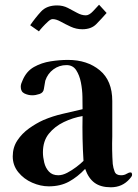

<svg xmlns="http://www.w3.org/2000/svg" viewBox="-20 -788 584 814"><path d="M334 -106Q331 -153 330 -200.5Q329 -248 330 -296Q289 -289 250.5 -270.5Q212 -252 187 -221Q162 -190 162 -142Q162 -122 167.5 -99Q173 -76 187.5 -60.5Q202 -45 227 -45Q245 -45 265 -55.5Q285 -66 303.5 -80Q322 -94 334 -106ZM540 -47Q540 -43 536.5 -38Q533 -33 530 -30Q499 6 450 6Q407 6 381 -13Q355 -32 341 -72Q309 -38 272.5 -18Q236 2 187 2Q152 2 116.5 -13.5Q81 -29 57.5 -58Q34 -87 34 -125Q34 -163 53.5 -192.5Q73 -222 103 -243.5Q133 -265 164 -279Q204 -296 246 -305.5Q288 -315 330 -325V-329Q330 -347 329.5 -377.5Q329 -408 323 -438.5Q317 -469 303 -490.5Q289 -512 262 -512Q231 -512 206.5 -494Q182 -476 172 -446Q170 -437 169 -428.5Q168 -420 166 -411Q164 -395 147.5 -389.5Q131 -384 117 -384Q100 -384 84 -391.5Q68 -399 68 -420Q68 -428 70.5 -434.5Q73 -441 76 -448Q92 -486 124 -504Q156 -522 194.5 -528Q233 -534 268 -534Q350 -534 403 -490Q456 -446 456 -360V-209Q455 -181 455.5 -151.5Q456 -122 458 -93Q460 -76 466 -60.5Q472 -45 493 -45Q507 -45 516.5 -51Q526 -57 534 -57Q538 -57 539 -53Q540 -49 540 -47ZM432 -733Q410 -708 388.5 -686Q367 -664 329 -664Q303 -664 279.5 -675Q256 -686 237 -696.5Q218 -707 203 -707Q195 -707 183.5 -696.5Q172 -686 161 -674Q150 -662 145 -655L108 -681Q130 -713 154 -739Q178 -765 222 -765Q247 -765 267.5 -754.5Q288 -744 307 -733.5Q326 -723 344 -723Q358 -723 374.5 -740.5Q391 -758 400 -768Z"/></svg>

Font: Kaisei Tokumin
Style: Bold
Weight: 700
Designer: Font-Kai, 金井和夫
Foundry: KAZUO KANAI
Version: Version 5.003